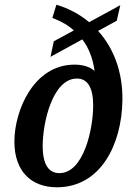

<svg xmlns="http://www.w3.org/2000/svg" viewBox="-20 -784 564 814"><path d="M221 10C408 10 496 -173 499 -358C501 -480 461 -581 396 -653L475 -696L490 -762L358 -690C317 -724 270 -749 219 -764L202 -708C237 -695 268 -678 293 -655L208 -609L194 -543L329 -617C357 -580 374 -535 381 -483C363 -500 333 -510 296 -510C122 -510 41 -314 41 -184C41 -55 115 10 221 10ZM232 -50C188 -50 161 -84 161 -165C161 -267 204 -451 306 -451C350 -451 375 -415 375 -337C375 -235 334 -50 232 -50Z"/></svg>

Font: Noto Serif Condensed SemiBold
Style: Italic
Weight: 600
Width: 3
Italic angle: -12°
Designer: Monotype Design Team
Foundry: Monotype Imaging Inc.
Version: Version 2.014